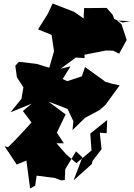

<svg xmlns="http://www.w3.org/2000/svg" viewBox="-20 -953 759 1091"><path d="M677 -825 629 -845 620 -869 586 -908 458 -907 455 -848 401 -886 279 -933 252 -875 196 -786 273 -755 287 -662 260 -568 188 -590 87 -602 67 -579 76 -514 113 -457 102 -392 40 -315 160 -364 110 -322 159 -257C115 -210 73 -161 26 -117L6 -122L75 -18L130 -41L151 118L180 102L188 45L291 58L328 72L348 70L351 8L412 -93L448 -59L398 72L502 -21L506 -39L557 -105L547 -199L586 -196L589 -271C557 -246 525 -220 493 -194L500 -98L414 -26L356 -76L301 -139H343L303 -199L353 -303L255 -376L364 -334L397 -264L392 -214L464 -284L545 -327L579 -357L660 -468L617 -477L568 -492L576 -491L463 -572L445 -519L362 -492L336 -504L381 -576L324 -562L411 -626L461 -623L460 -642L582 -666L623 -665L657 -648L700 -726L670 -816L646 -836L719 -833Z"/></svg>

Font: Hussar Lance
Style: ExBdObl
Weight: 700
Foundry: Cannot Into Space Fonts, PlusOne Fonts
Version: Version 2.270